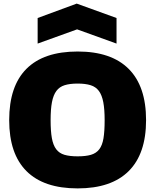

<svg xmlns="http://www.w3.org/2000/svg" viewBox="-20 -1036 862 1066"><path d="M411 10Q223 10 127 -86Q31 -182 31 -369Q31 -558 127 -654Q223 -750 411 -750Q598 -750 694.5 -653.5Q791 -557 791 -369Q791 -182 694.5 -86Q598 10 411 10ZM411 -168Q456 -168 485 -176.5Q514 -185 531 -207Q548 -229 554.5 -268Q561 -307 561 -369Q561 -429 553.5 -468.5Q546 -508 529 -531Q512 -554 483 -563Q454 -572 411 -572Q368 -572 339 -563Q310 -554 293 -531Q276 -508 268.5 -469Q261 -430 261 -369Q261 -308 268 -269Q275 -230 292 -207.5Q309 -185 338 -176.5Q367 -168 411 -168ZM189 -936 406 -1016 627 -936V-794L408 -873L189 -794Z"/></svg>

Font: Plata Sans Black
Style: Regular
Weight: 900
Designer: Pablo Impallari, Andres Torresi, & Cristiano Sobral
Foundry: Pablo Impallari, Andres Torresi, & Cristiano Sobral
Version: Version 1.00;December 28, 2019;FontCreator 12.0.0.2547 64-bi